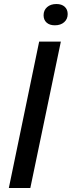

<svg xmlns="http://www.w3.org/2000/svg" viewBox="-20 -936 357 956"><path d="M175 -729H283L131 0H24ZM197 -860Q197 -885 214.5 -900.5Q232 -916 261 -916Q287 -916 302 -902.5Q317 -889 317 -866Q317 -841 299.5 -825.5Q282 -810 253 -810Q227 -810 212 -823.5Q197 -837 197 -860Z"/></svg>

Font: Mona Sans Medium
Style: Italic
Weight: 500
Italic angle: -11.7°
Designer: Deni Anggara
Foundry: GitHub
Version: Version 2.000